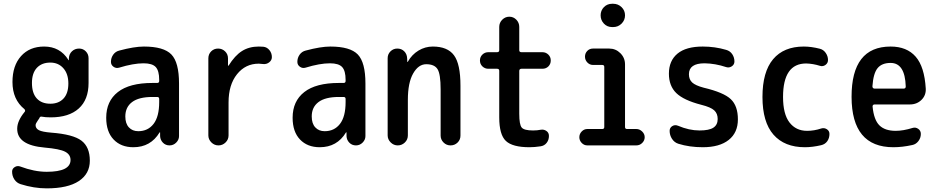

<svg xmlns="http://www.w3.org/2000/svg" viewBox="-20 -780 5040 1030"><path d="M250 -444.3Q204.1 -444.3 177.7 -416Q151.4 -387.7 151.4 -335Q151.4 -280.3 177.2 -252Q203.1 -223.6 250 -223.6Q294.9 -223.6 320.8 -251.5Q346.7 -279.3 346.7 -332Q346.7 -383.8 319.8 -414.1Q293 -444.3 250 -444.3ZM230.5 141.6Q358.4 141.6 358.4 78.1Q358.4 48.8 329.1 33.7Q299.8 18.6 219.7 11.7Q71.3 -1 72.3 -89.8Q72.3 -130.9 111.3 -178.7Q118.2 -185.5 111.3 -194.3Q46.9 -246.1 46.9 -339.8Q46.9 -427.7 92.8 -479Q138.7 -530.3 216.8 -530.3Q301.8 -530.3 346.7 -459Q346.7 -457 348.6 -457Q349.6 -457 349.6 -458V-467.8Q350.6 -490.2 366.2 -504.9Q381.8 -519.5 404.3 -519.5Q425.8 -519.5 440.4 -504.4Q455.1 -489.3 455.1 -467.8V-335Q455.1 -245.1 402.3 -197.8Q349.6 -150.4 252 -150.4Q223.6 -150.4 203.1 -154.3Q194.3 -156.2 190.4 -144.5Q188.5 -140.6 183.6 -134.8Q170.9 -117.2 170.9 -108.4Q170.9 -90.8 189 -81.5Q207 -72.3 254.9 -68.4Q372.1 -59.6 417 -25.4Q461.9 8.8 461.9 82Q461.9 152.3 402.8 191.4Q343.8 230.5 230.5 230.5Q162.1 230.5 90.8 208Q69.3 201.2 57.1 182.6Q44.9 164.1 44.9 140.6Q44.9 125 59.1 116.2Q73.2 107.4 88.9 113.3Q164.1 141.6 230.5 141.6Z M797.9 -259.8Q724.6 -259.8 688.5 -232.4Q652.3 -205.1 652.3 -155.3Q652.3 -117.2 671.4 -96.7Q690.4 -76.2 721.7 -76.2Q773.4 -76.2 803.7 -115.2Q834 -154.3 834 -232.4V-249Q834 -259.8 823.2 -259.8ZM695.3 9.8Q628.9 9.8 589.4 -31.7Q549.8 -73.2 549.8 -148.4Q549.8 -237.3 612.3 -286.1Q674.8 -335 797.9 -335H823.2Q834 -335 834 -345.7V-351.6Q834 -400.4 815.4 -420.4Q796.9 -440.4 750 -440.4Q695.3 -440.4 619.1 -417Q602.5 -412.1 588.9 -421.9Q575.2 -431.6 575.2 -448.2Q575.2 -469.7 587.4 -486.8Q599.6 -503.9 620.1 -508.8Q700.2 -530.3 752 -530.3Q858.4 -530.3 899.4 -487.8Q940.4 -445.3 940.4 -332V-49.8Q940.4 -30.3 925.3 -15.1Q910.2 0 889.6 0Q868.2 0 854 -14.6Q839.8 -29.3 838.9 -49.8V-69.3Q838.9 -70.3 837.9 -70.3Q835.9 -70.3 835.9 -69.3Q788.1 9.8 695.3 9.8Z M1097.7 -53.7V-466.8Q1097.7 -489.3 1112.8 -504.4Q1127.9 -519.5 1149.9 -519.5Q1171.9 -519.5 1187.5 -504.4Q1203.1 -489.3 1203.1 -466.8V-427.7H1204.1H1206.1Q1240.2 -482.4 1278.3 -506.3Q1316.4 -530.3 1368.2 -530.3Q1384.8 -530.3 1392.6 -529.3Q1412.1 -527.3 1425.3 -511.2Q1438.5 -495.1 1438.5 -473.6Q1438.5 -457 1424.3 -445.8Q1410.2 -434.6 1391.6 -436.5Q1383.8 -437.5 1368.2 -438.5Q1296.9 -438.5 1251.5 -381.8Q1206.1 -325.2 1206.1 -230.5V-53.7Q1206.1 -31.2 1189.9 -15.6Q1173.8 0 1151.9 0Q1129.9 0 1113.8 -16.1Q1097.7 -32.2 1097.7 -53.7Z M1797.9 -259.8Q1724.6 -259.8 1688.5 -232.4Q1652.3 -205.1 1652.3 -155.3Q1652.3 -117.2 1671.4 -96.7Q1690.4 -76.2 1721.7 -76.2Q1773.4 -76.2 1803.7 -115.2Q1834 -154.3 1834 -232.4V-249Q1834 -259.8 1823.2 -259.8ZM1695.3 9.8Q1628.9 9.8 1589.4 -31.7Q1549.8 -73.2 1549.8 -148.4Q1549.8 -237.3 1612.3 -286.1Q1674.8 -335 1797.9 -335H1823.2Q1834 -335 1834 -345.7V-351.6Q1834 -400.4 1815.4 -420.4Q1796.9 -440.4 1750 -440.4Q1695.3 -440.4 1619.1 -417Q1602.5 -412.1 1588.9 -421.9Q1575.2 -431.6 1575.2 -448.2Q1575.2 -469.7 1587.4 -486.8Q1599.6 -503.9 1620.1 -508.8Q1700.2 -530.3 1752 -530.3Q1858.4 -530.3 1899.4 -487.8Q1940.4 -445.3 1940.4 -332V-49.8Q1940.4 -30.3 1925.3 -15.1Q1910.2 0 1889.6 0Q1868.2 0 1854 -14.6Q1839.8 -29.3 1838.9 -49.8V-69.3Q1838.9 -70.3 1837.9 -70.3Q1835.9 -70.3 1835.9 -69.3Q1788.1 9.8 1695.3 9.8Z M2059.6 -53.7V-467.8Q2059.6 -489.3 2074.7 -504.4Q2089.8 -519.5 2111.3 -519.5Q2133.8 -519.5 2148.4 -504.9Q2163.1 -490.2 2164.1 -467.8L2165 -448.2Q2165 -447.3 2166 -447.3Q2168 -447.3 2168 -449.2Q2189.5 -487.3 2225.1 -508.8Q2260.7 -530.3 2301.8 -530.3Q2380.9 -530.3 2415.5 -483.4Q2450.2 -436.5 2450.2 -320.3V-52.7Q2450.2 -30.3 2434.6 -15.1Q2418.9 0 2397 0Q2375 0 2359.4 -15.6Q2343.8 -31.2 2343.8 -52.7V-300.8Q2343.8 -382.8 2327.1 -409.2Q2310.5 -435.5 2266.6 -435.5Q2224.6 -435.5 2196.3 -385.7Q2168 -335.9 2168 -244.1V-53.7Q2168 -31.2 2151.9 -15.6Q2135.7 0 2113.8 0Q2091.8 0 2075.7 -16.1Q2059.6 -32.2 2059.6 -53.7Z M2599.6 -411.1Q2581.1 -411.1 2567.9 -423.8Q2554.7 -436.5 2554.7 -455.6Q2554.7 -474.6 2567.9 -487.3Q2581.1 -500 2599.6 -500H2646.5Q2658.2 -500 2658.2 -510.7V-635.7Q2658.2 -658.2 2674.3 -674.3Q2690.4 -690.4 2712.4 -690.4Q2734.4 -690.4 2750 -674.3Q2765.6 -658.2 2765.6 -635.7V-510.7Q2765.6 -500 2777.3 -500H2889.6Q2908.2 -500 2921.4 -487.3Q2934.6 -474.6 2934.6 -455.6Q2934.6 -436.5 2921.9 -423.8Q2909.2 -411.1 2889.6 -411.1H2777.3Q2766.6 -411.1 2765.6 -400.4V-169.9Q2765.6 -111.3 2778.8 -95.7Q2792 -80.1 2839.8 -80.1Q2862.3 -80.1 2880.9 -84Q2897.5 -86.9 2911.1 -77.6Q2924.8 -68.4 2924.8 -50.8Q2924.8 -29.3 2912.6 -13.7Q2900.4 2 2879.9 4.9Q2847.7 9.8 2820.3 9.8Q2729.5 9.8 2693.8 -23.9Q2658.2 -57.6 2658.2 -150.4V-400.4Q2658.2 -411.1 2646.5 -411.1Z M3130.9 0Q3113.3 0 3100.6 -13.2Q3087.9 -26.4 3087.9 -43.9Q3087.9 -61.5 3100.6 -74.7Q3113.3 -87.9 3130.9 -87.9H3210.9Q3221.7 -87.9 3221.7 -98.6V-420.9Q3221.7 -431.6 3210.9 -431.6H3161.1Q3143.6 -431.6 3130.9 -444.8Q3118.2 -458 3118.2 -476.1Q3118.2 -494.1 3130.4 -506.8Q3142.6 -519.5 3161.1 -519.5H3248Q3283.2 -519.5 3308.1 -494.6Q3333 -469.7 3333 -434.6V-98.6Q3333 -87.9 3343.8 -87.9H3393.6Q3411.1 -87.9 3424.8 -74.7Q3438.5 -61.5 3438.5 -43.9Q3438.5 -26.4 3425.3 -13.2Q3412.1 0 3393.6 0ZM3263.7 -759.8H3269.5Q3295.9 -759.8 3314.5 -741.7Q3333 -723.6 3333 -697.8Q3333 -671.9 3314.5 -653.3Q3295.9 -634.8 3269.5 -634.8H3263.7Q3237.3 -634.8 3219.7 -653.3Q3202.1 -671.9 3202.1 -697.8Q3202.1 -723.6 3219.7 -741.7Q3237.3 -759.8 3263.7 -759.8Z M3742.2 -217.8Q3647.5 -242.2 3607.9 -280.8Q3568.4 -319.3 3568.4 -384.8Q3568.4 -454.1 3614.3 -492.2Q3660.2 -530.3 3750 -530.3Q3815.4 -530.3 3875 -512.7Q3896.5 -506.8 3908.2 -489.3Q3919.9 -471.7 3919.9 -450.2Q3919.9 -433.6 3905.8 -424.3Q3891.6 -415 3876 -419.9Q3817.4 -439.5 3759.8 -440.4Q3675.8 -440.4 3675.8 -381.8Q3675.8 -353.5 3693.4 -337.4Q3710.9 -321.3 3754.9 -309.6Q3862.3 -284.2 3900.4 -248Q3938.5 -211.9 3938.5 -139.6Q3938.5 -68.4 3889.2 -29.3Q3839.8 9.8 3750 9.8Q3678.7 9.8 3619.1 -8.8Q3597.7 -15.6 3585 -35.2Q3572.3 -54.7 3572.3 -78.1Q3572.3 -94.7 3586.4 -103.5Q3600.6 -112.3 3617.2 -105.5Q3676.8 -80.1 3732.4 -80.1Q3784.2 -80.1 3807.1 -95.2Q3830.1 -110.4 3830.1 -141.6Q3830.1 -170.9 3811.5 -188Q3793 -205.1 3742.2 -217.8Z M4297.9 9.8Q4188.5 9.8 4129.4 -57.6Q4070.3 -125 4070.3 -259.8Q4070.3 -394.5 4127.4 -462.4Q4184.6 -530.3 4292 -530.3Q4332 -530.3 4377.9 -518.6Q4397.5 -513.7 4409.7 -496.1Q4421.9 -478.5 4421.9 -458Q4421.9 -441.4 4408.2 -431.6Q4394.5 -421.9 4378.9 -426.8Q4341.8 -438.5 4304.7 -439.5Q4180.7 -439.5 4180.7 -259.8Q4180.7 -168 4215.3 -123Q4250 -78.1 4309.6 -78.1Q4347.7 -78.1 4385.7 -90.8Q4401.4 -95.7 4415.5 -86.9Q4429.7 -78.1 4429.7 -61.5Q4429.7 -39.1 4418 -22.5Q4406.2 -5.9 4384.8 -1Q4337.9 9.8 4297.9 9.8Z M4757.8 -442.4Q4710.9 -442.4 4688 -414.6Q4665 -386.7 4660.2 -317.4Q4660.2 -305.7 4670.9 -304.7H4828.1Q4838.9 -304.7 4838.9 -316.4Q4835 -442.4 4757.8 -442.4ZM4772.5 9.8Q4548.8 9.8 4548.3 -260.3Q4547.9 -530.3 4757.8 -530.3Q4844.7 -530.3 4892.1 -476.1Q4939.5 -421.9 4946.3 -304.7Q4948.2 -268.6 4923.3 -244.1Q4898.4 -219.7 4861.3 -219.7H4670.9Q4666 -219.7 4663.1 -215.8Q4660.2 -211.9 4661.1 -208Q4668 -136.7 4697.8 -107.4Q4727.5 -78.1 4785.2 -78.1Q4825.2 -78.1 4876 -93.8Q4891.6 -98.6 4905.8 -88.9Q4919.9 -79.1 4919.9 -61.5Q4919.9 -40 4906.7 -22.9Q4893.6 -5.9 4874 -2Q4820.3 9.8 4772.5 9.8Z"/></svg>

Font: Rounded-X Mgen+ 2m medium
Style: Regular
Weight: 500
Designer: [Source Han Sans]
Ryoko NISHIZUKA  (kana & ideographs); Paul D. Hunt (Latin, Greek & Cyrillic); Wenlong ZHANG  (bopomofo
Version: Version 1.059.20150602